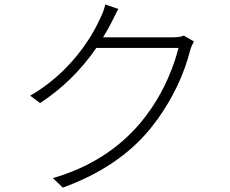

<svg xmlns="http://www.w3.org/2000/svg" viewBox="-20 -815 1040 867"><path d="M809.6 -654.3 855.5 -627.9Q843.8 -606.4 837.9 -585Q796.9 -424.8 691.4 -276.4Q674.8 -253.9 659.2 -234.4Q516.6 -59.6 263.7 32.2L218.8 -10.7Q464.8 -82 616.2 -262.7Q715.8 -382.8 768.6 -539.1Q779.3 -571.3 786.1 -598.6H415Q311.5 -448.2 161.1 -349.6L116.2 -382.8Q279.3 -477.5 386.7 -646.5Q414.1 -691.4 431.6 -730.5Q450.2 -767.6 455.1 -794.9L514.6 -774.4Q506.8 -761.7 492.2 -731.4Q484.4 -715.8 481.4 -710Q469.7 -686.5 445.3 -646.5H757.8Q793.9 -646.5 809.6 -654.3Z"/></svg>

Font: Taipei Sans TC Beta Light
Style: Regular
Weight: 300
Designer: JT Foundry
Foundry: JT Foundry
Version: Version 1.000